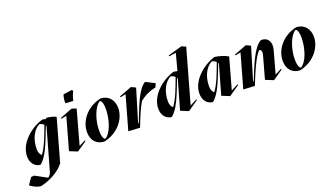

<svg xmlns="http://www.w3.org/2000/svg" viewBox="-171 -1440 4126 2376"><g transform="rotate(-20 1892.5 -252.0)"><path d="M51 264C163 240 297 174 368 80L524 -476C488 -494 444 -504 396 -508L392 -495C375 -501 356 -504 342 -504C174 -452 12 -304 12 -140C12 -54 59 6 133 14C220 -49 280 -208 360 -416L368 -414L212 136C204 164 188 184 168 196L12 112L-28 116L-88 204C-44 240 15 264 51 264ZM192 -96C169 -108 155 -143 155 -184C155 -317 212 -424 292 -464C314 -460 332 -450 348 -436C308 -328 256 -180 192 -96Z M626 18 636 11 757 -72 750 -82 668 -40 792 -488 732 -508 567 -444 571 -433 641 -447 522 -24ZM683 -596 785 -590C793 -630 807 -670 827 -710L811 -724L699 -708C687 -676 681 -632 683 -596Z M974 14C1148 -20 1278 -164 1278 -320C1278 -424 1214 -500 1114 -504C937 -469 812 -324 812 -168C812 -60 874 10 974 14ZM997 -14C972 -22 959 -70 959 -132C959 -270 1015 -431 1092 -476C1118 -469 1130 -424 1130 -362C1130 -221 1076 -59 997 -14Z M1448 4C1512 -160 1536 -216 1584 -300C1656 -356 1718 -384 1798 -400L1818 -448L1700 -508C1596 -450 1528 -242 1452 -54L1444 -56L1572 -480L1513 -508L1347 -445L1351 -433L1421 -447L1296 -4Z M2088 18 2096 13 2227 -78 2221 -88 2130 -40 2328 -744 2272 -768 2086 -715 2090 -703 2181 -717 2122 -496C2105 -501 2086 -504 2070 -504C1902 -452 1740 -304 1740 -140C1740 -54 1787 6 1861 14C1948 -49 2008 -208 2088 -416L2096 -414L1985 -24ZM1920 -96C1897 -108 1883 -143 1883 -184C1883 -317 1940 -424 2020 -464C2042 -460 2060 -450 2076 -436C2036 -328 1984 -180 1920 -96Z M2630 18 2638 13 2769 -78 2763 -88 2672 -40 2786 -448C2738 -476 2672 -496 2612 -504C2444 -452 2282 -304 2282 -140C2282 -54 2329 6 2403 14C2490 -49 2550 -208 2630 -416L2638 -414L2527 -24ZM2462 -96C2439 -108 2425 -143 2425 -184C2425 -317 2482 -424 2562 -464C2584 -460 2602 -450 2618 -436C2578 -328 2526 -180 2462 -96Z M3207 18 3216 12 3341 -74 3334 -84 3249 -40 3330 -332C3358 -432 3318 -504 3226 -504C3122 -456 3042 -242 2966 -54L2958 -56L3086 -480L3027 -508L2861 -445L2865 -433L2935 -447L2810 -4L2960 4C3028 -168 3094 -324 3162 -396C3190 -388 3196 -360 3184 -316L3103 -24Z M3551 14C3725 -20 3855 -164 3855 -320C3855 -424 3791 -500 3691 -504C3514 -469 3389 -324 3389 -168C3389 -60 3451 10 3551 14ZM3574 -14C3549 -22 3536 -70 3536 -132C3536 -270 3592 -431 3669 -476C3695 -469 3707 -424 3707 -362C3707 -221 3653 -59 3574 -14Z"/></g></svg>

Font: Mazius Display Extra Italic
Style: Bold
Weight: 700
Italic angle: -17°
Designer: Alberto Casagrande & Collletttivo
Foundry: Collletttivo
Version: Version 2.000;Glyphs 3.2 (3217)